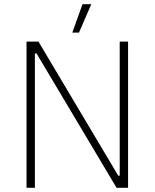

<svg xmlns="http://www.w3.org/2000/svg" viewBox="-20 -899 740 919"><path d="M417 -879H375L326 -743H358ZM107 0H147V-643H155L538 0H593V-700H553V-58H546L164 -700H107Z"/></svg>

Font: Fixel Text ExtraLight
Style: Regular
Weight: 200
Width: 4
Designer: AlfaBravo + MacPaw
Foundry: Kyrylo Tkachov, Marchela Mozhyna, Serhii Makarenko, Maria Weinstein, Zakhar Kryvoshyya
Version: Version 1.211